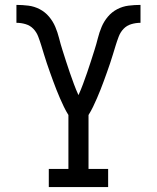

<svg xmlns="http://www.w3.org/2000/svg" viewBox="-20 -763 640 783"><path d="M421 0H179V-74H259V-294Q249 -310 240.5 -327.5Q232 -345 224.5 -362.5Q217 -380 210 -397.5Q203 -415 196.5 -433Q190 -451 183.5 -469Q177 -487 171 -505Q165 -523 159.5 -541Q154 -559 148.5 -577Q143 -595 136 -613.5Q129 -632 116 -645.5Q103 -659 84.5 -664.5Q66 -670 47 -670V-743Q71 -743 95.5 -740Q120 -737 142 -725.5Q164 -714 180 -695Q196 -676 205.5 -653.5Q215 -631 221 -607Q227 -583 234.5 -559.5Q242 -536 249.5 -512.5Q257 -489 265 -466Q273 -443 281.5 -420Q290 -397 300 -375Q310 -397 318.5 -420Q327 -443 335 -466Q343 -489 350.5 -512.5Q358 -536 365.5 -559.5Q373 -583 379 -607Q385 -631 394.5 -653.5Q404 -676 420 -695Q436 -714 458 -725.5Q480 -737 504.5 -740Q529 -743 553 -743V-670Q534 -670 515.5 -664.5Q497 -659 484 -645.5Q471 -632 464 -613.5Q457 -595 451.5 -577Q446 -559 440.5 -541Q435 -523 429 -505Q423 -487 416.5 -469Q410 -451 403.5 -433Q397 -415 390 -397.5Q383 -380 375.5 -362.5Q368 -345 359.5 -327.5Q351 -310 341 -294V-74H421Z"/></svg>

Font: Iosevka HT Extended
Style: Regular
Weight: 400
Width: 7
Monospace: yes
Designer: Belleve Invis
Foundry: Belleve Invis
Version: Version 32.3.0; ttfautohint (v1.8.4)